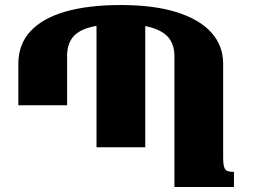

<svg xmlns="http://www.w3.org/2000/svg" viewBox="-20 -744 1008 764"><path d="M868 -116Q868 -93 871.5 -80.5Q875 -68 884 -64Q893 -60 911 -60V0H674V-522Q674 -562 654 -590Q634 -618 587 -633Q540 -648 459 -648Q382 -648 335 -634.5Q288 -621 267.5 -593Q247 -565 247 -522V-325H53V-490Q53 -568 101.5 -620Q150 -672 241 -698Q332 -724 460 -724Q592 -724 683 -695.5Q774 -667 821 -614.5Q868 -562 868 -490ZM364 -660H558V-158H364Z"/></svg>

Font: Noto Serif Armenian Black
Style: Regular
Weight: 900
Version: Version 2.007